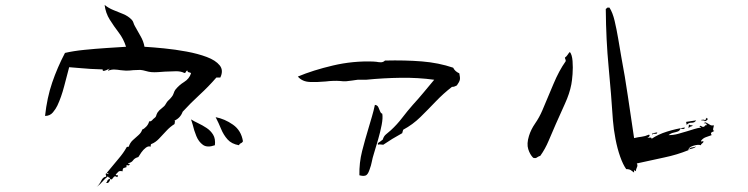

<svg xmlns="http://www.w3.org/2000/svg" viewBox="-20 -732 3040 780"><path d="M859 -417Q827 -380 791 -347Q755 -314 722 -278Q713 -253 689 -242Q692 -239 690 -234Q689 -231 689 -228Q671 -217 655.5 -200Q640 -183 625.5 -168Q611 -153 595 -147Q592 -146 592 -138Q592 -137 592 -136Q583 -140 572.5 -132Q562 -124 554 -112.5Q546 -101 542 -94Q527 -90 520.5 -80.5Q514 -71 500 -69Q500 -67 503 -66.5Q506 -66 508 -66Q505 -60 502 -60Q499 -60 497 -61Q495 -61 494 -60.5Q493 -60 494 -53Q488 -51 483 -49.5Q478 -48 478 -36Q466 -39 461 -34.5Q456 -30 452 -25Q451 -23 450 -22Q450 -20 456 -20Q462 -20 458 -16Q458 -10 453 -14Q449 -16 447 -16Q443 -15 439 -9Q437 -6 435 -4Q433 -2 428 -5Q427 1 423 7Q419 13 411 11Q415 7 416.5 1.5Q418 -4 428 -5Q427 -7 425 -9Q422 -10 425 -14Q419 -8 419 -16Q406 -6 396 6Q386 18 372 28Q383 19 391 2.5Q399 -14 411 -14Q412 -18 410 -22Q408 -25 411 -28Q413 -28 416 -26Q419 -24 422 -25Q420 -28 414 -30Q440 -62 461 -86.5Q482 -111 494 -133Q494 -135 497.5 -135.5Q501 -136 503 -136Q508 -152 519.5 -162.5Q531 -173 542.5 -183Q554 -193 558 -206Q565 -208 574 -217.5Q583 -227 586 -239Q591 -238 595 -241Q599 -244 602 -248Q606 -252 608 -253Q613 -256 614.5 -262Q616 -268 620 -275Q626 -284 637.5 -292.5Q649 -301 653 -309Q659 -320 665 -325Q671 -330 678 -339Q683 -345 685.5 -353Q688 -361 692 -367Q707 -386 728 -399Q749 -412 756 -434Q755 -437 749 -438Q741 -439 742 -445Q738 -446 735 -440Q733 -434 728 -436Q714 -443 693.5 -442.5Q673 -442 650 -441Q636 -440 622 -439Q608 -438 595 -439Q584 -440 572.5 -443.5Q561 -447 550 -448Q543 -448 536 -447.5Q529 -447 522 -447Q514 -446 506.5 -445.5Q499 -445 492 -445Q486 -445 480 -446Q474 -447 469 -447Q457 -449 445 -449.5Q433 -450 419 -445Q418 -448 422 -450Q425 -451 425 -453Q424 -452 420 -451Q413 -447 404.5 -444.5Q396 -442 397 -450Q369 -451 349 -452Q329 -453 309.5 -455Q290 -457 261 -459Q252 -425 240.5 -381Q229 -337 213 -303Q207 -290 195 -275.5Q183 -261 163 -261Q171 -335 192 -396.5Q213 -458 244 -517Q278 -525 323 -529.5Q368 -534 413.5 -537Q459 -540 492 -542Q482 -574 462.5 -599.5Q443 -625 426 -652Q409 -679 405 -712Q421 -699 441 -691Q461 -683 480.5 -675Q500 -667 514 -653Q520 -647 522 -640Q524 -633 528 -626Q538 -607 550.5 -586Q563 -565 567 -542Q601 -540 646.5 -535.5Q692 -531 738 -522.5Q784 -514 820 -500.5Q856 -487 872.5 -466.5Q889 -446 875 -417ZM967 -158Q964 -152 958.5 -150Q953 -148 951 -142Q921 -147 904.5 -165.5Q888 -184 878 -208.5Q868 -233 856 -256Q893 -249 926.5 -225.5Q960 -202 967 -158ZM853 -142Q822 -131 804.5 -143.5Q787 -156 777.5 -179.5Q768 -203 763 -225Q761 -231 759.5 -236.5Q758 -242 756 -247Q763 -243 770 -239Q777 -235 784 -232Q803 -223 819.5 -212Q836 -201 846 -184.5Q856 -168 853 -142Z M1846 -434Q1850 -416 1848 -407.5Q1846 -399 1836 -385Q1832 -383 1827.5 -381Q1823 -379 1816 -379Q1781 -352 1750 -319.5Q1719 -287 1688 -256.5Q1657 -226 1618 -205Q1617 -202 1616 -198.5Q1615 -195 1614 -191Q1572 -168 1537 -144Q1534 -144 1531.5 -144.5Q1529 -145 1527 -145Q1519 -146 1516 -144Q1513 -149 1517 -152Q1521 -155 1526 -158Q1533 -163 1535 -165Q1539 -179 1548.5 -186.5Q1558 -194 1568 -203Q1593 -226 1614 -253.5Q1635 -281 1657 -306Q1680 -331 1701.5 -357Q1723 -383 1744 -408Q1679 -417 1608 -416Q1537 -415 1467 -408Q1463 -408 1458.5 -408Q1454 -408 1450 -408Q1446 -408 1441.5 -408Q1437 -408 1433 -408Q1427 -407 1422 -406.5Q1417 -406 1412 -405Q1399 -403 1387.5 -402Q1376 -401 1361 -403Q1349 -404 1334 -403.5Q1319 -403 1303 -401Q1271 -398 1239.5 -399Q1208 -400 1190 -421Q1252 -447 1333 -466Q1414 -485 1496 -482Q1499 -482 1502 -481.5Q1505 -481 1509 -481Q1518 -479 1527.5 -479Q1537 -479 1544 -486Q1626 -488 1694 -482.5Q1762 -477 1821 -457Q1828 -442 1846 -434ZM1533 -270Q1536 -253 1530.5 -224.5Q1525 -196 1516 -165Q1507 -134 1499 -108Q1493 -89 1490.5 -75Q1488 -61 1481 -42Q1474 -21 1464 -18.5Q1454 -16 1440 -20Q1439 -71 1451 -118Q1463 -165 1477 -211Q1484 -235 1491 -258.5Q1498 -282 1503 -306Q1513 -305 1517 -296.5Q1521 -288 1524 -280Q1527 -272 1533 -270Z M2882 -200Q2880 -199 2876 -197Q2871 -195 2869 -192.5Q2867 -190 2871 -183Q2859 -179 2847 -174.5Q2835 -170 2828 -160Q2828 -155 2834 -158Q2839 -161 2837 -154Q2836 -152 2833 -150Q2827 -146 2828 -142Q2815 -146 2795.5 -139.5Q2776 -133 2777 -122Q2730 -103 2679.5 -92.5Q2629 -82 2567 -68Q2570 -63 2569.5 -59Q2569 -55 2567 -51Q2566 -48 2564.5 -44.5Q2563 -41 2564 -36Q2564 -36 2563 -37Q2559 -40 2557 -40.5Q2555 -41 2556 -31Q2550 -36 2543 -40.5Q2536 -45 2524 -45Q2511 -63 2499.5 -95.5Q2488 -128 2480.5 -167Q2473 -206 2470 -243Q2463 -350 2452.5 -460Q2442 -570 2441 -693Q2440 -696 2444 -698Q2447 -699 2447 -701H2456Q2469 -681 2477 -647Q2485 -613 2491.5 -574.5Q2498 -536 2504 -501Q2519 -422 2531 -339.5Q2543 -257 2556 -171Q2573 -175 2586.5 -176.5Q2600 -178 2616 -185Q2621 -184 2618 -178.5Q2615 -173 2610 -174Q2613 -171 2620 -173Q2628 -174 2627 -168Q2653 -186 2690 -197.5Q2727 -209 2762 -214Q2762 -208 2755 -208Q2748 -208 2745 -211Q2742 -201 2734 -198Q2726 -195 2716 -193Q2706 -191 2696 -183Q2715 -183 2734 -188Q2753 -193 2772 -199Q2785 -203 2799.5 -207.5Q2814 -212 2828 -214Q2828 -216 2826 -216Q2824 -216 2822 -217Q2824 -223 2828 -220Q2830 -219 2832.5 -217.5Q2835 -216 2839 -217Q2841 -217 2843 -220Q2846 -225 2851 -223Q2852 -233 2839 -231Q2844 -236 2847.5 -234.5Q2851 -233 2856 -230Q2860 -227 2866 -224Q2872 -221 2880 -223Q2880 -221 2879 -216Q2877 -211 2877 -206Q2877 -201 2882 -200ZM2301 -389Q2294 -352 2275 -310.5Q2256 -269 2238 -228Q2223 -194 2209 -160.5Q2195 -127 2175 -99Q2171 -98 2168.5 -96.5Q2166 -95 2164 -94Q2160 -91 2156.5 -90Q2153 -89 2146 -91Q2133 -104 2126 -126Q2119 -148 2129 -180Q2137 -206 2154 -230.5Q2171 -255 2183 -283Q2206 -337 2228.5 -391Q2251 -445 2278 -483Q2279 -487 2277 -491Q2275 -495 2275 -498Q2282 -503 2286 -509.5Q2290 -516 2295 -521Q2304 -510 2306 -484Q2308 -458 2306 -431Q2304 -404 2301 -389ZM2808 -243Q2802 -233 2789.5 -233.5Q2777 -234 2769 -224Q2770 -226 2769 -229Q2767 -233 2768 -237Q2778 -239 2788 -240Q2798 -241 2808 -243ZM2854 -251Q2858 -250 2852.5 -244.5Q2847 -239 2842 -240Q2841 -243 2833 -243Q2832 -243 2831 -243Q2826 -244 2829.5 -245Q2833 -246 2838 -246Q2843 -246 2842 -243Q2849 -244 2848 -254Q2849 -253 2851 -251Q2853 -248 2854 -251ZM2794 -223Q2793 -219 2786.5 -218Q2780 -217 2779 -211Q2776 -214 2778 -220Q2779 -224 2779 -226Q2785 -222 2794 -223ZM2808 -137Q2804 -132 2795.5 -129.5Q2787 -127 2779 -125Q2783 -132 2792 -133Q2801 -134 2808 -137ZM2650 -194Q2650 -189 2645 -188.5Q2640 -188 2635 -188.5Q2630 -189 2630 -183Q2627 -189 2632 -190.5Q2637 -192 2643 -193Q2648 -194 2650 -194Z"/></svg>

Font: Yuji Boku
Style: Regular
Weight: 400
Designer: Kataoka Yuji
Foundry: Kinuta Font Factory
Version: Version 3.002